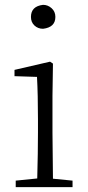

<svg xmlns="http://www.w3.org/2000/svg" viewBox="-20 -774 365 794"><path d="M158 -655Q137 -655 122.5 -668.5Q108 -682 108 -704Q108 -748 158 -754Q178 -754 193.5 -740Q209 -726 209 -704Q209 -661 158 -655ZM133 0H45V-27L134 -36Q137 -145 137 -226V-281Q137 -383 133 -456L40 -459V-485L187 -519L199 -511L197 -377V-226L199 -35L280 -27V0Z"/></svg>

Font: Minh Nguyen ExtraLight
Style: Regular
Weight: 250
Designer: Ryoko NISHIZUKA 西塚涼子 (kana & ideographs); Frank Grießhammer (Latin, Greek & Cyrillic); Wenlong ZHANG 张文龙 (bopomofo); San
Foundry: Adobe
Version: Version 1.100;July 7, 2023;FontCreator 14.0.0.2814 64-bit